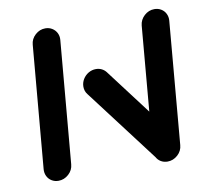

<svg xmlns="http://www.w3.org/2000/svg" viewBox="-64 -586 681 653"><g transform="rotate(-10 276.5 -259.5)"><path d="M87.4 0Q74.4 0 64.1 -6.3Q53.7 -12.6 48.3 -23.7Q43 -34.8 44.1 -47.8L81.1 -471.1Q82.6 -490.7 97.8 -504.6Q113 -518.5 132.6 -518.5Q145.6 -518.5 155.9 -512.2Q166.3 -505.9 171.9 -495Q177.4 -484.1 176.3 -471.1L139.3 -47.8Q137.8 -27.8 122.4 -13.9Q107 0 87.4 0ZM225.9 -300.4Q225.9 -314.1 233.1 -326.1Q240.4 -338.1 252.4 -345.2Q264.4 -352.2 278.1 -352.2Q288.5 -352.2 297.4 -348Q306.3 -343.7 312.6 -335.9L510 -75.2L433 -12.6L235.2 -273.3Q225.9 -284.8 225.9 -300.4ZM464.1 0Q451.1 0 440.7 -6.3Q430.4 -12.6 425 -23.7Q419.6 -34.8 420.7 -47.8L457.4 -471.1Q459.3 -490.7 474.4 -504.6Q489.6 -518.5 509.3 -518.5Q522.2 -518.5 532.6 -512.2Q543 -505.9 548.3 -495Q553.7 -484.1 552.6 -471.1L515.9 -47.8Q514.4 -27.8 499.1 -13.9Q483.7 0 464.1 0Z"/></g></svg>

Font: 26F Galaxy Sans Extra Bold
Style: Italic
Weight: 800
Italic angle: -5°
Designer: C₂₉H₂₅N₃O₅
Version: Version 1.200